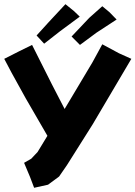

<svg xmlns="http://www.w3.org/2000/svg" viewBox="-28 -725 646 916"><path d="M-7.8 -444.3 27.3 -377.9 94.7 -255.9 198.2 -77.1 151.4 0 121.1 32.2 86.9 51.8 115.2 119.1 134.8 170.9 201.2 156.2 253.9 117.2 291 63.5 414.1 -131.8 598.6 -444.3 540 -470.7 460 -513.7 413.1 -427.7 280.3 -205.1 218.8 -324.2 125 -510.7 65.4 -481.4ZM460 -695.3 397.5 -639.6 313.5 -550.8 353.5 -510.7 432.6 -569.3 528.3 -631.8 494.1 -667ZM284.2 -705.1 204.1 -619.1 146.5 -555.7 182.6 -516.6 258.8 -576.2 352.5 -645.5 325.2 -671.9Z"/></svg>

Font: MaokenAssortedSans-TC
Style: Regular
Weight: 500
Version: Version 0.83